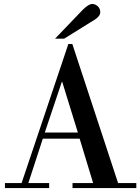

<svg xmlns="http://www.w3.org/2000/svg" viewBox="-20 -949 708 969"><path d="M89 -25 325 -727H345L576 -25H668V0H346V-25H450L382 -249H196L123 -25H228V0H5V-25ZM373 -280 294 -536H292L206 -280ZM304 -754H258L397 -899Q427 -929 446 -929Q460 -929 474 -917Q486 -905 486 -888Q486 -868 460 -851Z"/></svg>

Font: Bailleul Roman
Style: Roman
Weight: 400
Version: Version 1